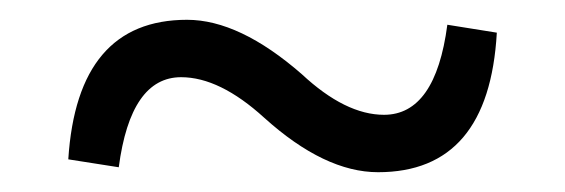

<svg xmlns="http://www.w3.org/2000/svg" viewBox="-20 -442 571 194"><path d="M285 -367Q329 -326 368 -326Q420 -326 432 -417L482 -409Q474 -268 362 -268Q308 -268 247 -323Q202 -364 163 -364Q112 -364 100 -273L49 -281Q58 -422 169 -422Q222 -422 285 -367Z"/></svg>

Font: TypoPRO Source Serif Pro
Style: Regular
Weight: 400
Designer: Frank Grießhammer
Foundry: Adobe Systems Incorporated
Version: Version 1.017;PS 1.0;hotconv 1.0.79;makeotf.lib2.5.61930